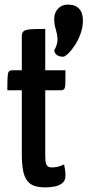

<svg xmlns="http://www.w3.org/2000/svg" viewBox="-20 -806 381 836"><path d="M176 10Q132 10 110.5 -7Q89 -24 82 -56.5Q75 -89 75 -134V-413H12Q12 -452 13 -470.5Q14 -489 18.5 -494.5Q23 -500 33 -500H75V-647Q75 -664 83.5 -670.5Q92 -677 114 -678.5Q136 -680 177 -680V-500H265Q265 -461 264.5 -442.5Q264 -424 259.5 -418.5Q255 -413 245 -413H177V-135Q177 -121 178 -107Q179 -93 185 -85Q191 -77 205 -77Q220 -77 232 -80Q244 -83 259 -90Q261 -81 263 -68.5Q265 -56 265 -41Q265 -19 250.5 -8Q236 3 215.5 6.5Q195 10 176 10ZM255 -559Q241 -559 230.5 -564.5Q220 -570 216 -586Q232 -616 230.5 -637.5Q229 -659 222.5 -679.5Q216 -700 216 -725Q216 -750 232.5 -768Q249 -786 275 -786Q308 -786 324.5 -768Q341 -750 341 -717Q341 -687 330.5 -658.5Q320 -630 305.5 -608Q291 -586 276.5 -572.5Q262 -559 255 -559Z"/></svg>

Font: Yanone Kaffeesatz SemiBold
Style: Regular
Weight: 600
Designer: Yanone (Cyrillic: Daniel Pouzeot, Huerta Tipografica, and Cyreal)
Foundry: Yanone
Version: Version 2.003